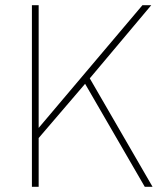

<svg xmlns="http://www.w3.org/2000/svg" viewBox="-20 -720 627 740"><path d="M103 0V-700H129V-227L529 -700H563L326 -418L568 0H538L308 -397L129 -188V0Z"/></svg>

Font: Haskoy Thin
Style: Regular
Weight: 100
Designer: Ertekin Erdin
Foundry: Ertekin Erdin
Version: Version 2.000; ttfautohint (v1.8.4.7-5d5b)